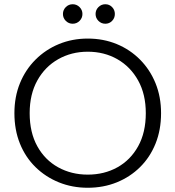

<svg xmlns="http://www.w3.org/2000/svg" viewBox="-20 -879 828 906"><path d="M394 7Q321 7 258 -18.5Q195 -44 147.5 -90.5Q100 -137 74 -201.5Q48 -266 48 -345Q48 -422 74 -486Q100 -550 147.5 -597.5Q195 -645 258 -671Q321 -697 394 -697Q468 -697 531 -671Q594 -645 641 -597.5Q688 -550 714 -486Q740 -422 740 -345Q740 -266 714 -201.5Q688 -137 641 -90.5Q594 -44 531 -18.5Q468 7 394 7ZM394 -55Q472 -55 534 -89.5Q596 -124 632 -189Q668 -254 668 -345Q668 -434 632 -499Q596 -564 534 -599.5Q472 -635 394 -635Q317 -635 254.5 -599.5Q192 -564 156 -499Q120 -434 120 -345Q120 -254 156 -189Q192 -124 254.5 -89.5Q317 -55 394 -55ZM323 -767Q304 -767 290.5 -780.5Q277 -794 277 -813Q277 -832 290.5 -845.5Q304 -859 323 -859Q342 -859 355.5 -845.5Q369 -832 369 -813Q369 -794 355.5 -780.5Q342 -767 323 -767ZM477 -767Q458 -767 444.5 -780.5Q431 -794 431 -813Q431 -832 444.5 -845.5Q458 -859 477 -859Q496 -859 509 -845.5Q522 -832 522 -813Q522 -794 509 -780.5Q496 -767 477 -767Z"/></svg>

Font: Parkinsans Light
Style: Regular
Weight: 300
Designer: Red Stone, Indian Type Foundry
Foundry: Indian Type Foundry
Version: Version 1.000